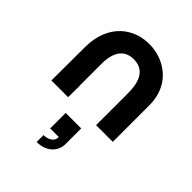

<svg xmlns="http://www.w3.org/2000/svg" viewBox="-243 -681 1121 1121"><g transform="rotate(45 318.0 -120.0)"><path d="M438 -255V0H576V-303C576 -466 456 -550.5 332.5 -555C203 -559.5 70 -474.5 70 -274L69 0H207L208 -95H207V-274C207 -408 275 -428 322 -428C438 -428 438 -304 438 -255ZM262 315C338 315 390 269 390 203V75H262V203H333C333 253 278 258 262 258Z"/></g></svg>

Font: Eudonet ExtraBold
Style: Regular
Weight: 800
Designer: Mikhail Sharanda
Foundry: Mikhail Sharanda
Version: Version 4.503;Glyphs 3.1.2 (3151)